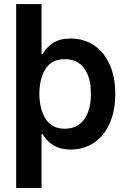

<svg xmlns="http://www.w3.org/2000/svg" viewBox="-20 -727 626 946"><path d="M184.6 -707V-460.9H190.4Q208 -493.2 241 -515.1Q273.9 -537.1 329.1 -537.1Q391.1 -537.1 440.7 -505.4Q490.2 -473.6 519 -412.1Q547.9 -350.6 547.9 -264.6Q547.9 -179.2 519.5 -117.2Q491.2 -55.2 441.4 -22.7Q391.6 9.8 329.1 9.8Q275.4 9.8 241.2 -12.5Q207 -34.7 190.4 -66.4H184.6V199.2H59.6V-707ZM298.8 -435.5Q236.3 -435.5 205.6 -389.4Q174.8 -343.3 173.8 -265.6Q174.8 -187 205.6 -139.9Q236.3 -92.8 298.8 -92.8Q361.8 -92.8 395.3 -139.6Q428.7 -186.5 427.7 -265.6Q428.7 -343.3 395.5 -389.4Q362.3 -435.5 298.8 -435.5Z"/></svg>

Font: Pretendard JP SemiBold
Style: Regular
Weight: 600
Designer: Base glyphs from Inter by Rasmus Andersson; Hangeul glyphs from Noto Sans CJK(Source Han Sans) by Jang Soo-young and Kan
Foundry: Kil Hyung-jin
Version: Version 1.309